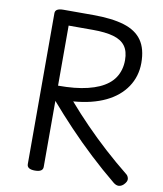

<svg xmlns="http://www.w3.org/2000/svg" viewBox="-95 -952 885 1045"><g transform="rotate(10 347.0 -429.0)"><path d="M169 14Q147 14 136 7Q125 0 125 -14V-848Q125 -862 136.5 -868.5Q148 -875 170 -875H334Q439 -875 506 -854.5Q573 -834 605.5 -787.5Q638 -741 638 -663Q638 -626 628 -592.5Q618 -559 598.5 -530Q579 -501 551 -477.5Q523 -454 486.5 -436.5Q450 -419 405.5 -408Q361 -397 309 -393Q360 -334 416.5 -276Q473 -218 534 -162.5Q595 -107 661 -54Q672 -46 675 -30.5Q678 -15 659 4Q646 16 632 16.5Q618 17 603 5Q531 -54 462.5 -118Q394 -182 331.5 -248Q269 -314 213 -379V-14Q213 0 202 7Q191 14 169 14ZM213 -463Q261 -463 301.5 -467Q342 -471 376.5 -479.5Q411 -488 438 -500Q465 -512 486 -528.5Q507 -545 520.5 -565.5Q534 -586 541 -610.5Q548 -635 548 -663Q548 -712 526.5 -741Q505 -770 460.5 -782.5Q416 -795 348 -795H213Z"/></g></svg>

Font: Playwrite GB J
Style: Regular
Weight: 400
Designer: Veronika Burian, José Scaglione
Foundry: TypeTogether
Version: Version 1.002